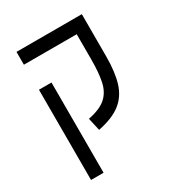

<svg xmlns="http://www.w3.org/2000/svg" viewBox="-191 -705 968 1050"><g transform="rotate(-30 293.0 -180.5)"><path d="M484.9 -585.9V-318.4Q484.9 -222.2 464.8 -155.8Q444.8 -89.4 394 -49.3Q343.3 -9.3 250.5 9.3L232.4 -70.8Q308.6 -85.9 345.5 -118.9Q382.3 -151.9 394 -206.8Q405.8 -261.7 405.8 -343.3V-504.9H72.3V-585.9ZM154.3 224.6H75.2V-345.2H154.3Z"/></g></svg>

Font: Cascadia Code PL SemiLight
Style: Regular
Weight: 350
Monospace: yes
Designer: Aaron Bell
Foundry: Saja Typeworks
Version: Version 2404.023; ttfautohint (v1.8.4)